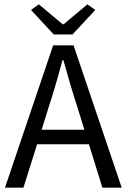

<svg xmlns="http://www.w3.org/2000/svg" viewBox="-20 -865 584 885"><path d="M203 -367 172 -267H369L338 -367Q320 -422 304 -476.5Q288 -531 272 -588H268Q253 -531 237 -476.5Q221 -422 203 -367ZM3 0 225 -656H319L541 0H452L390 -200H151L88 0ZM228 -706 123 -819 159 -845 269 -753H273L383 -845L419 -819L314 -706Z"/></svg>

Font: CV Source Sans
Style: Regular
Weight: 400
Designer: Paul D. Hunt
Foundry: Adobe Systems Incorporated
Version: Version 3.001